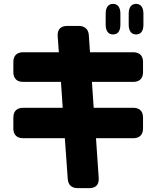

<svg xmlns="http://www.w3.org/2000/svg" viewBox="-20 -880 805 992"><path d="M564 -702C589 -702 602 -720 602 -752V-810C602 -842 588 -860 564 -860C540 -860 526 -842 526 -810V-752C526 -720 540 -702 564 -702ZM49 -216C49 -184 67 -166 99 -166H315L330 44C332 75 350 92 381 92H442C475 92 492 74 490 40L476 -166H669C701 -166 719 -184 719 -216V-273C719 -305 701 -323 669 -323H464L455 -457H669C701 -457 719 -475 719 -507V-560C719 -592 701 -610 669 -610H445L439 -698C437 -729 418 -746 387 -746H327C294 -746 276 -728 278 -694L284 -610H99C67 -610 49 -592 49 -560V-507C49 -475 67 -457 99 -457H295L304 -323H99C67 -323 49 -305 49 -273ZM645 -752C645 -720 659 -702 683 -702C708 -702 721 -720 721 -752V-810C721 -842 707 -860 683 -860C659 -860 645 -842 645 -810Z"/></svg>

Font: コーポレート・ロゴ（ラウンド）ver3 Bold
Style: Regular
Weight: 700
Designer: [KANA_main] LOGOTYPE.JP [Source Han Sans] Ryoko NISHIZUKA 西塚涼子 (kana, bopomofo & ideographs); Paul D. Hunt (Latin, Greek
Version: Version 12.001;FEAKit 1.0